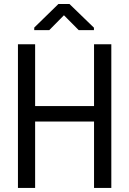

<svg xmlns="http://www.w3.org/2000/svg" viewBox="-20 -930 640 950"><path d="M530.8 0H445.3V-328.6H153.8V0H68.8V-710.9H153.8V-405.3H445.3V-710.9H530.8ZM444.8 -780.8H369.6L296.4 -854.5L223.6 -780.8H149.4V-793.5L269 -910.2H323.7L444.8 -793Z"/></svg>

Font: RobotoMono-Regular
Style: Regular
Weight: 400
Designer: Google
Version: Version 2.000985; 2015; ttfautohint (v1.3)